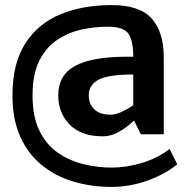

<svg xmlns="http://www.w3.org/2000/svg" viewBox="-20 -625 743 755"><path d="M404 -520Q354 -520 302 -509Q250 -498 206 -469Q162 -440 135 -387Q108 -334 108 -250Q108 -166 135 -111Q162 -56 207.5 -24.5Q253 7 308 20.5Q363 34 419 34Q476 34 537 16Q598 -2 647 -39L677 21Q628 61 559 85.5Q490 110 419 110Q339 110 268.5 89Q198 68 144 24Q90 -20 59.5 -88Q29 -156 29 -250Q29 -375 79 -453.5Q129 -532 217 -568.5Q305 -605 419 -605ZM329 -250Q329 -216 351 -195Q373 -174 414 -174Q434 -174 458 -185Q482 -196 504 -211V-332Q406 -332 367.5 -311.5Q329 -291 329 -250ZM384 -89Q299 -89 254 -135Q209 -181 209 -250Q209 -330 275.5 -366Q342 -402 479 -402H504Q504 -465 485 -492.5Q466 -520 404 -520L419 -605Q530 -605 577 -551.5Q624 -498 624 -399V-97H534L507 -151Q481 -126 449.5 -107.5Q418 -89 384 -89Z"/></svg>

Font: Epunda Sans SemiBold
Style: Regular
Weight: 600
Designer: Simon Atzbach
Foundry: typofactur
Version: Version 2.204; ttfautohint (v1.8.4.7-5d5b)